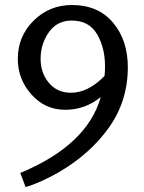

<svg xmlns="http://www.w3.org/2000/svg" viewBox="-20 -529 576 766"><path d="M82 217 61 161Q328 50 382 -142Q320 -91 240 -91Q160 -91 105.5 -152Q51 -213 51 -294Q51 -384 114 -446.5Q177 -509 267 -509Q372 -509 431 -438.5Q490 -368 490 -261Q490 -126 414.5 -20Q339 86 213 159Q135 203 82 217ZM397 -226Q399 -239 399 -264Q399 -339 367 -393Q335 -447 266 -447Q208 -447 175 -400.5Q142 -354 142 -294Q142 -238 175 -198.5Q208 -159 263 -159Q332 -159 397 -226Z"/></svg>

Font: Rosario
Style: Regular
Weight: 400
Designer: Hector Gatti
Foundry: Omnibus-Type
Version: Version 1.004